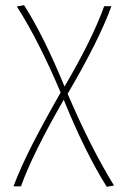

<svg xmlns="http://www.w3.org/2000/svg" viewBox="-20 -432 493 741"><path d="M392 289Q308 155 226 -47Q105 163 61 287H32Q61 211 105 125Q149 39 214 -75Q129 -276 45 -407L73 -412Q150 -291 229 -98Q337 -282 382 -408H410Q363 -278 241 -70Q330 138 420 284Z"/></svg>

Font: Ysabeau Extralight
Style: Regular
Weight: 200
Designer: Christian Thalmann (Catharsis Fonts)
Version: Version 0.003